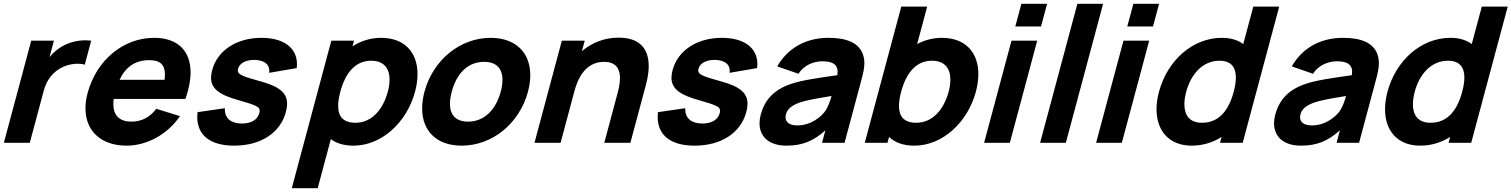

<svg xmlns="http://www.w3.org/2000/svg" viewBox="-23 -755 7990 1015"><path d="M313.1 -514C284.2 -499.5 259.5 -478 238.8 -453L262.1 -540H142.1L-2.6 0H134.4L208.4 -276C225 -338 262.8 -382 316.6 -404C339.2 -413.4 365.1 -418.1 388.1 -418.1C401.9 -418.1 414.7 -416.4 425.1 -413L459.1 -540C449.1 -541.3 438.8 -541.9 428.4 -541.9C389.6 -541.9 349 -532.9 313.1 -514Z M578.3 -232H957.3C975.6 -284 984.5 -331.1 984.5 -372.3C984.5 -486.4 916.3 -555 791.4 -555C631.4 -555 487.6 -440 440.1 -263C432.5 -234.5 428.8 -207.4 428.8 -182.1C428.8 -63.8 509.8 15 646.6 15C750.6 15 860.9 -42 928.4 -141L802.9 -180C771.1 -136 725.7 -112 672.7 -112C608.4 -112 576.3 -144.8 576.3 -204.5C576.3 -213.1 577 -222.3 578.3 -232ZM765.7 -437C822.1 -437 849 -414 849 -361.1C849 -352.6 848.3 -343.2 846.9 -333H608.9C641.2 -401.5 692.7 -437 765.7 -437Z M1214.6 15C1355.6 15 1458.6 -52 1488.3 -163C1492.6 -178.8 1494.8 -193.2 1494.8 -206.4C1494.8 -263.2 1454.1 -297 1361.2 -323C1259.3 -350.8 1234.1 -361.2 1234.1 -381.8C1234.1 -384.9 1234.7 -388.3 1235.7 -392C1243.4 -420.8 1276.5 -438.3 1320.5 -438.3C1323.9 -438.3 1327.5 -438.2 1331 -438C1376.2 -434.4 1400.6 -414.4 1400.6 -381C1400.6 -377.5 1400.3 -373.8 1399.8 -370L1545.5 -395C1546.4 -402.3 1546.9 -409.3 1546.9 -416.2C1546.9 -501.9 1476.9 -555 1359.4 -555C1228.4 -555 1126.7 -489 1098.8 -385C1094.8 -370 1092.7 -356.3 1092.7 -343.8C1092.7 -287.1 1135.6 -253.8 1236.2 -226C1327 -200.1 1349.7 -190.9 1349.7 -170C1349.7 -165.8 1348.9 -161.3 1347.5 -156C1338.3 -122 1305 -102 1256 -102C1198.2 -102 1165.5 -129.8 1165.5 -177.3C1165.5 -179.2 1165.6 -181.1 1165.7 -183L1021.1 -162C1020.1 -153.5 1019.7 -145.3 1019.7 -137.3C1019.7 -39.7 1088.9 15 1214.6 15Z M1991.5 -555C1935.5 -555 1884.6 -538.5 1840.5 -510L1848.5 -540H1728.5L1519.5 240H1656.5L1726 -19.5C1755.1 2.5 1794.8 15 1845.8 15C1994.8 15 2127.7 -108 2171.1 -270C2180 -303 2184.3 -334.3 2184.3 -363.1C2184.3 -478.3 2115.5 -555 1991.5 -555ZM1856.2 -106C1791 -106 1764.6 -139.9 1764.6 -195.3C1764.6 -217.1 1768.7 -242.3 1776.1 -270C1802.4 -368 1854.1 -434 1939.1 -434C2007.4 -434 2036.4 -392.3 2036.4 -333.5C2036.4 -313.9 2033.2 -292.4 2027.1 -270C2002.8 -179 1944.2 -106 1856.2 -106Z M2417.6 15C2579.6 15 2723 -102 2768 -270C2776.3 -301 2780.3 -330.4 2780.3 -357.6C2780.3 -476.8 2703.1 -555 2570.4 -555C2410.4 -555 2266.3 -439 2221 -270C2212.6 -238.7 2208.6 -209.2 2208.6 -181.8C2208.6 -63 2285.1 15 2417.6 15ZM2451.7 -112C2387.1 -112 2355.6 -147.2 2355.6 -206.7C2355.6 -225.5 2358.8 -246.7 2365 -270C2390.2 -364 2447.3 -428 2536.3 -428C2601.8 -428 2633.3 -392.1 2633.3 -332.7C2633.3 -314 2630.2 -293 2624 -270C2599.1 -177 2538.7 -112 2451.7 -112Z M3247.5 -556C3170 -556 3104 -528 3053.3 -484.5L3068.2 -540H2947.2L2802.5 0H2940.5L3013.9 -274C3049.8 -408 3123.2 -428 3170.2 -428C3237.3 -428 3254.5 -386.5 3254.5 -342C3254.5 -309.6 3245.4 -275.6 3239.8 -255L3171.5 0H3309.5L3390.7 -303C3395.3 -320.2 3406.3 -361.4 3406.3 -405.5C3406.3 -476.8 3377.7 -556 3247.5 -556Z M3648.6 15C3789.6 15 3892.6 -52 3922.3 -163C3926.6 -178.8 3928.8 -193.2 3928.8 -206.4C3928.8 -263.2 3888.1 -297 3795.2 -323C3693.3 -350.8 3668.1 -361.2 3668.1 -381.8C3668.1 -384.9 3668.7 -388.3 3669.7 -392C3677.4 -420.8 3710.5 -438.3 3754.5 -438.3C3757.9 -438.3 3761.5 -438.2 3765 -438C3810.2 -434.4 3834.6 -414.4 3834.6 -381C3834.6 -377.5 3834.3 -373.8 3833.8 -370L3979.5 -395C3980.4 -402.3 3980.9 -409.3 3980.9 -416.2C3980.9 -501.9 3910.9 -555 3793.4 -555C3662.4 -555 3560.7 -489 3532.8 -385C3528.8 -370 3526.7 -356.3 3526.7 -343.8C3526.7 -287.1 3569.6 -253.8 3670.2 -226C3761 -200.1 3783.7 -190.9 3783.7 -170C3783.7 -165.8 3782.9 -161.3 3781.5 -156C3772.3 -122 3739 -102 3690 -102C3632.2 -102 3599.5 -129.8 3599.5 -177.3C3599.5 -179.2 3599.6 -181.1 3599.7 -183L3455.1 -162C3454.1 -153.5 3453.7 -145.3 3453.7 -137.3C3453.7 -39.7 3522.9 15 3648.6 15Z M4542.1 -457C4523.4 -529 4452.4 -555 4357.4 -555C4227.4 -555 4136.8 -493 4085.9 -404L4198.5 -365C4228.6 -414 4284.1 -431 4324.1 -431C4380.1 -431 4405 -413.4 4405 -375.2C4405 -369.8 4404.5 -363.8 4403.4 -357.5C4297.9 -342.5 4217.3 -331 4160.3 -312C4064.7 -280 4018.7 -224 3998.6 -149C3994.3 -133.2 3992.2 -117.9 3992.2 -103.3C3992.2 -35.3 4039 15 4134.6 15C4217.6 15 4277.1 -9 4340.3 -66L4322.7 0H4441.7L4530.1 -330C4539.3 -364.3 4546.5 -393.2 4546.5 -421.2C4546.5 -433.2 4545.2 -445 4542.1 -457ZM4336.6 -164C4319.4 -141 4267.3 -92 4192.3 -92C4152.5 -92 4129.8 -107.8 4129.8 -135.1C4129.8 -140 4130.6 -145.3 4132.1 -151C4139.3 -178 4160.4 -197 4204.7 -213C4238.8 -224.5 4277.8 -232 4373 -247.5C4365.5 -221.5 4354.4 -187.5 4336.6 -164Z M4956.3 -555C4908.8 -555 4864.5 -543 4825.4 -522L4878.5 -720H4741.5L4548.5 0H4668.5L4676.9 -31C4707.1 -2 4751 15 4810.5 15C4959.5 15 5092.5 -108 5135.9 -270C5144.7 -303 5149.1 -334.3 5149.1 -363.1C5149.1 -478.3 5080.2 -555 4956.3 -555ZM4821 -106C4755.7 -106 4729.4 -139.9 4729.4 -195.3C4729.4 -217.1 4733.5 -242.3 4740.9 -270C4767.2 -368 4818.8 -434 4903.8 -434C4972.1 -434 5001.1 -392.3 5001.1 -333.5C5001.1 -313.9 4997.9 -292.4 4991.9 -270C4967.5 -179 4909 -106 4821 -106Z M5344.3 -615H5480.3L5512.5 -735H5376.5ZM5179.5 0H5315.5L5460.2 -540H5324.2Z M5475.5 0H5611.5L5808.5 -735H5672.5Z M5936.3 -615H6072.3L6104.5 -735H5968.5ZM5771.5 0H5907.5L6052.2 -540H5916.2Z M6602.5 -720 6549.4 -522C6521.5 -543 6483.8 -555 6436.3 -555C6281.3 -555 6148.1 -435 6103.9 -270C6095.1 -237.3 6090.9 -206.2 6090.9 -177.4C6090.9 -63.4 6157.6 15 6276.5 15C6336 15 6389.1 -2 6434.9 -31L6426.5 0H6546.5L6739.5 -720ZM6331 -106C6265.8 -106 6238.2 -146.1 6238.2 -203.8C6238.2 -224 6241.6 -246.4 6247.9 -270C6272 -360 6332.8 -434 6423.8 -434C6484.7 -434 6510.4 -400.1 6510.4 -344.9C6510.4 -323 6506.3 -297.8 6498.9 -270C6472.6 -172 6422 -106 6331 -106Z M7262.1 -457C7243.4 -529 7172.4 -555 7077.4 -555C6947.4 -555 6856.8 -493 6805.9 -404L6918.5 -365C6948.6 -414 7004.1 -431 7044.1 -431C7100.1 -431 7125 -413.4 7125 -375.2C7125 -369.8 7124.5 -363.8 7123.4 -357.5C7017.9 -342.5 6937.3 -331 6880.3 -312C6784.7 -280 6738.7 -224 6718.6 -149C6714.3 -133.2 6712.2 -117.9 6712.2 -103.3C6712.2 -35.3 6759 15 6854.6 15C6937.6 15 6997.1 -9 7060.3 -66L7042.7 0H7161.7L7250.1 -330C7259.3 -364.3 7266.5 -393.2 7266.5 -421.2C7266.5 -433.2 7265.2 -445 7262.1 -457ZM7056.6 -164C7039.4 -141 6987.3 -92 6912.3 -92C6872.5 -92 6849.8 -107.8 6849.8 -135.1C6849.8 -140 6850.6 -145.3 6852.1 -151C6859.3 -178 6880.4 -197 6924.7 -213C6958.8 -224.5 6997.8 -232 7093 -247.5C7085.5 -221.5 7074.4 -187.5 7056.6 -164Z M7810.5 -720 7757.4 -522C7729.5 -543 7691.8 -555 7644.3 -555C7489.3 -555 7356.1 -435 7311.9 -270C7303.1 -237.3 7298.9 -206.2 7298.9 -177.4C7298.9 -63.4 7365.6 15 7484.5 15C7544 15 7597.1 -2 7642.9 -31L7634.5 0H7754.5L7947.5 -720ZM7539 -106C7473.8 -106 7446.2 -146.1 7446.2 -203.8C7446.2 -224 7449.6 -246.4 7455.9 -270C7480 -360 7540.8 -434 7631.8 -434C7692.7 -434 7718.4 -400.1 7718.4 -344.9C7718.4 -323 7714.3 -297.8 7706.9 -270C7680.6 -172 7630 -106 7539 -106Z"/></svg>

Font: Manrope
Style: ExtraBoldItalic
Weight: 800
Italic angle: -15°
Designer: Mikhail Sharanda
Foundry: Mikhail Sharanda
Version: Version 4.502;hotconv 1.0.109;makeotfexe 2.5.65596